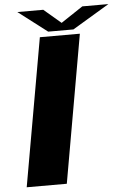

<svg xmlns="http://www.w3.org/2000/svg" viewBox="-61 -972 676 1016"><g transform="rotate(-5 277.0 -464.0)"><path d="M39 0 177.5 -785H390L252 0ZM224 -810.5 70.5 -928H208L299 -850.5L415.5 -928H554L358 -810.5Z"/></g></svg>

Font: Anybody UltraExpanded Regular
Style: Bold Italic
Weight: 700
Width: 9
Italic angle: -10°
Designer: Tyler Finck
Foundry: Etcetera Type Company
Version: Version 1.010; ttfautohint (v1.8.3) -l 8 -r 50 -G 200 -x 14 